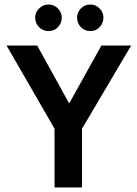

<svg xmlns="http://www.w3.org/2000/svg" viewBox="-20 -832 606 852"><path d="M145 -630 287 -373 430 -630H562L344 -261V0H222V-261L9 -630ZM136 -754Q136 -777 153.5 -794.5Q171 -812 195 -812Q220 -812 237 -794.5Q254 -777 254 -754Q254 -729 237 -711.5Q220 -694 195 -694Q171 -694 153.5 -711.5Q136 -729 136 -754ZM322 -754Q322 -777 339 -794.5Q356 -812 381 -812Q405 -812 422 -794.5Q439 -777 439 -754Q439 -729 422 -711.5Q405 -694 381 -694Q356 -694 339 -711.5Q322 -729 322 -754Z"/></svg>

Font: Mukta SemiBold
Style: Regular
Weight: 600
Designer: Girish Dalvi and Yashodeep Gholap
Foundry: Ek Type
Version: Version 2.538;PS 1.002;hotconv 16.6.51;makeotf.lib2.5.65220;